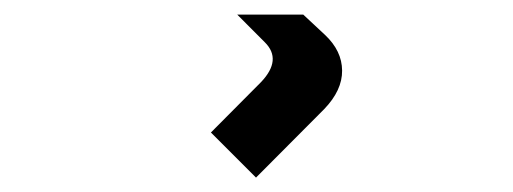

<svg xmlns="http://www.w3.org/2000/svg" viewBox="-20 -24 705 264"><path d="M397 -3.9 426.8 23.9Q450.2 45.9 450.4 73Q450.7 100.1 425.8 126L332 220.2L270 158.2L338.9 88.9Q368.2 58.1 344.2 34.2L306.2 -3.9Z"/></svg>

Font: Sinkin Sans 600 SemiBold
Style: Regular
Weight: 600
Designer: Keith Bates
Foundry: K-Type
Version: Sinkin Sans (version 1.0)  by Keith Bates   •   © 2014   www